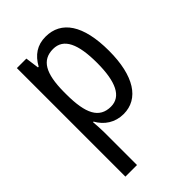

<svg xmlns="http://www.w3.org/2000/svg" viewBox="-232 -640 972 972"><g transform="rotate(-45 254.0 -153.5)"><path d="M286 -547C226 -547 184 -518 154 -464H149L139 -537H71V240H154V6C154 -16 152 -44 150 -71H154C181 -22 228 10 289 10C398 10 463 -90 463 -269C463 -454 398 -547 286 -547ZM269 -476C345 -476 377 -403 377 -269C377 -134 343 -62 270 -62C187 -62 154 -128 154 -266V-285C155 -415 189 -476 269 -476Z"/></g></svg>

Font: Noto Sans Arabic UI Cn
Style: Regular
Weight: 400
Width: 3
Designer: Monotype Design Team, Nadine Chahine and Nizar Qandah
Foundry: Monotype Imaging Inc.
Version: Version 2.010